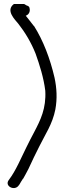

<svg xmlns="http://www.w3.org/2000/svg" viewBox="-20 -690 322 954"><path d="M24 204C1 233 48 259 70 235L77 226C81 219 86 210 94 198H95C102 185 111 170 121 150C138 113 158 71 176 36C204 -21 241 -74 255 -146C265 -200 262 -253 251 -304C229 -399 195 -488 149 -561H148C134 -580 121 -595 108 -612C121 -616 133 -631 126 -653C124 -657 122 -660 112 -663L100 -670H49C6 -638 55 -592 71 -572C104 -530 135 -479 157 -423C177 -367 197 -304 205 -239C210 -151 181 -93 150 -34C123 16 96 73 71 125C56 155 42 180 24 204Z"/></svg>

Font: Stray Cat
Style: Bd
Weight: 700
Version: Version 1.0